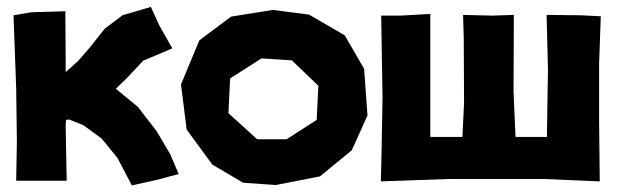

<svg xmlns="http://www.w3.org/2000/svg" viewBox="-20 -528 1803 561"><path d="M19.5 -483.4 27.3 -269.5 29.3 -114.3 27.3 0H99.6H174.8L171.9 -158.2L172.9 -177.7L182.6 -178.7L223.6 -162.1L277.3 -123L323.2 -66.4L365.2 13.7L436.5 -2L502 -19.5L477.5 -77.1L438.5 -143.6L382.8 -215.8L318.4 -268.6L350.6 -299.8L398.4 -350.6L483.4 -386.7L445.3 -454.1L420.9 -507.8L337.9 -483.4L286.1 -444.3L241.2 -387.7L208 -349.6L171.9 -317.4V-353.5L170.9 -495.1L72.3 -492.2Z M833 -351.6 910.2 -277.3 905.3 -177.7 817.4 -121.1H731.4L647.5 -197.3L652.3 -298.8L744.1 -357.4ZM777.3 -499 655.3 -479.5 562.5 -410.2 508.8 -281.2 525.4 -149.4 600.6 -46.9 690.4 5.9 785.2 12.7 915 -12.7 1007.8 -88.9 1053.7 -190.4 1043.9 -327.1 987.3 -424.8 882.8 -485.4Z M1093.8 -482.4 1097.7 -242.2 1094.7 -74.2 1092.8 2 1289.1 -4.9H1572.3L1732.4 2L1730.5 -173.8V-341.8L1735.4 -480.5L1675.8 -483.4L1577.1 -484.4L1581.1 -324.2L1578.1 -138.7V-127.9H1486.3L1480.5 -259.8L1481.4 -484.4L1418 -482.4L1333 -484.4L1335 -418L1335.9 -226.6L1331.1 -127.9H1237.3V-278.3V-487.3L1149.4 -482.4Z"/></svg>

Font: MaokenAssortedSans-Lite
Style: Lite
Weight: 400
Version: Version 1.400